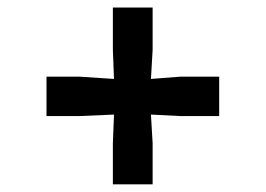

<svg xmlns="http://www.w3.org/2000/svg" viewBox="-20 -576 709 512"><path d="M281 -84.5V-194L284 -270.5L193 -266.5H104V-371.5H193L284 -365.5L281 -443V-556H387V-443L382.5 -365.5L460.5 -371.5H564.5V-266.5H460.5L382.5 -270.5L387 -194V-84.5Z"/></svg>

Font: Merriweather 20pt Black
Style: Regular
Weight: 900
Version: Version 2.100